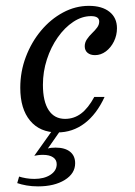

<svg xmlns="http://www.w3.org/2000/svg" viewBox="-20 -446 466 663"><path d="M178.2 11.3Q117.7 11.3 83.9 -29.4Q50 -70.2 50 -142.7Q50 -199.2 69.4 -250Q88.7 -300.8 121.8 -340.3Q154.8 -379.8 197.6 -402.8Q240.3 -425.8 287.1 -425.8Q332.3 -425.8 358.1 -405.2Q383.9 -384.7 383.9 -348.4Q383.9 -324.2 373.4 -302.8Q362.9 -281.5 345.6 -268.5Q328.2 -255.6 308.1 -255.6Q291.9 -255.6 282.3 -263.7Q272.6 -271.8 272.6 -286.3Q272.6 -299.2 280.2 -310.5Q287.9 -321.8 298 -331.5Q308.1 -341.1 315.3 -350.8Q322.6 -360.5 322.6 -371.8Q322.6 -390.3 294.4 -390.3Q262.9 -390.3 233.1 -370.6Q203.2 -350.8 179.4 -316.9Q155.6 -283.1 141.9 -240.7Q128.2 -198.4 128.2 -153.2Q128.2 -96 148 -65.7Q167.7 -35.5 204.8 -35.5Q235.5 -35.5 260.1 -54Q284.7 -72.6 305.6 -111.3H341.1Q313.7 -51.6 272.2 -20.2Q230.6 11.3 178.2 11.3ZM111.3 197.6Q90.3 197.6 71.8 194.4Q53.2 191.1 39.5 186.3L46 163.7Q55.6 166.9 69.8 169.4Q83.9 171.8 98.4 171.8Q132.3 171.8 154 157.7Q175.8 143.5 175.8 121Q175.8 105.6 163.3 97.2Q150.8 88.7 128.2 88.7Q118.5 88.7 110.5 89.9Q102.4 91.1 98.4 91.9L163.7 0H191.9L145.2 66.9Q150 65.3 156 64.5Q162.1 63.7 171.8 63.7Q204 63.7 221.8 77.8Q239.5 91.9 239.5 117.7Q239.5 153.2 203.6 175.4Q167.7 197.6 111.3 197.6Z"/></svg>

Font: Playfair 9pt
Style: Italic
Weight: 400
Italic angle: -15.6°
Designer: Claus Eggers Sørensen
Foundry: Claus Eggers Sørensen
Version: Version 2.001;gftools[0.9.30]